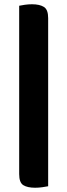

<svg xmlns="http://www.w3.org/2000/svg" viewBox="-20 -703 315 901"><path d="M206 171Q196 173 179 175.5Q162 178 145 178Q109 178 89.5 166Q70 154 70 114V-676Q79 -678 96 -680.5Q113 -683 130 -683Q166 -683 186 -670.5Q206 -658 206 -618Z"/></svg>

Font: Baloo Da 2
Style: Bold
Weight: 700
Designer: Noopur Datye, Sulekha Rajkumar and Ek Type
Foundry: Ek Type
Version: Version 1.640;hotconv 1.0.111;makeotfexe 2.5.65597; ttfautoh